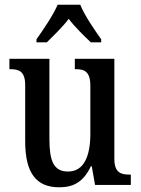

<svg xmlns="http://www.w3.org/2000/svg" viewBox="-20 -786 598 816"><path d="M135 -619V-606H179C208 -635 246 -671 272 -706C298 -671 337 -634 366 -606H410V-619C383 -657 339 -721 321 -766H225C206 -721 162 -657 135 -619ZM232 10C290 10 334 -11 366 -79H370L384 0H536V-44H531C495 -44 466 -51 466 -111V-536H298V-492H301C337 -492 364 -484 364 -421V-218C364 -121 336 -57 269 -57C207 -57 190 -104 190 -195V-536H20V-492H23C62 -492 87 -482 87 -424V-186C87 -49 135 10 232 10Z"/></svg>

Font: Noto Serif Georgian Condensed Medium
Style: Regular
Weight: 500
Width: 3
Designer: Monotype Design Team, Akaki Razmadze
Foundry: Google LLC
Version: Version 2.003